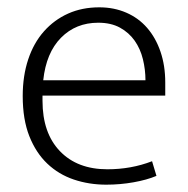

<svg xmlns="http://www.w3.org/2000/svg" viewBox="-20 -496 513 524"><path d="M431 -235H96V-221Q96 -133 143.5 -83.5Q191 -34 273 -34Q338 -34 395 -56L407 -16Q381 -5 344.5 1.5Q308 8 270 8Q223 8 181.5 -6Q140 -20 109 -49.5Q78 -79 60 -124.5Q42 -170 42 -234Q42 -289 57 -334Q72 -379 100 -410.5Q128 -442 166 -459Q204 -476 251 -476Q291 -476 324.5 -461.5Q358 -447 381.5 -420Q405 -393 418 -355Q431 -317 431 -271ZM377 -277Q377 -306 370 -334.5Q363 -363 347.5 -385Q332 -407 307.5 -420.5Q283 -434 248 -434Q187 -434 146.5 -393Q106 -352 98 -277Z"/></svg>

Font: Mukta Mahee ExtraLight
Style: Regular
Weight: 275
Designer: Shuchita Grover, Noopur Datye, Girish Dalvi, Yashodeep Gholap
Foundry: Ek Type
Version: Version 2.538;PS 1.000;hotconv 16.6.51;makeotf.lib2.5.65220;